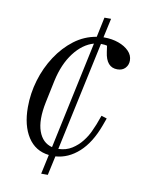

<svg xmlns="http://www.w3.org/2000/svg" viewBox="-83 -698 666 856"><g transform="rotate(10 250.0 -270.0)"><path d="M163 97 182 9Q120 2 86.5 -50Q53 -102 53 -185Q53 -247 71 -307.5Q89 -368 122.5 -419Q156 -470 201 -504Q246 -538 301 -547L320 -637H350L331 -550H335Q370 -550 399.5 -539.5Q429 -529 447 -510.5Q465 -492 465 -468Q465 -448 452 -434Q439 -420 416 -420Q366 -420 357 -488L353 -516Q350 -517 343 -518Q336 -519 327 -519Q326 -519 325 -519L219 -25Q254 -26 280 -42.5Q306 -59 324 -82Q342 -105 352.5 -127.5Q363 -150 368 -163L383 -204L408 -196L396 -163Q366 -81 318 -37.5Q270 6 212 10L193 97ZM128 -220Q111 -137 128.5 -88Q146 -39 190 -28L294 -515Q244 -501 205 -450Q166 -399 149 -320Z"/></g></svg>

Font: Xanh Mono
Style: Italic
Weight: 400
Italic angle: -12°
Monospace: yes
Designer: Lam Bao, Duy Dao
Foundry: Yellow Type Foundry
Version: Version 3.101; ttfautohint (v1.8.3)